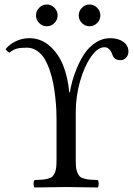

<svg xmlns="http://www.w3.org/2000/svg" viewBox="-20 -827 592 849"><path d="M132.8 2Q128.4 -2.4 128.4 -14.4Q128.4 -26.4 132.8 -30.8Q155.8 -31.7 168.2 -32.7Q180.7 -33.7 193.4 -37.4Q206.1 -41 211.7 -46.4Q217.3 -51.8 222.2 -62.3Q227.1 -72.8 228.5 -86.7Q230 -100.6 230 -122.1V-299.8Q230 -319.3 229 -341.6Q228 -363.8 224.6 -395.8Q221.2 -427.7 215.8 -456.5Q210.4 -485.4 200.2 -515.4Q189.9 -545.4 176.8 -567.1Q163.6 -588.9 143.6 -602.5Q123.5 -616.2 99.1 -616.2Q69.3 -616.2 53.7 -611.8Q38.1 -607.4 22 -594.2Q8.8 -601.1 4.9 -609.9Q22.5 -631.8 50.5 -645Q78.6 -658.2 109.9 -658.2Q160.6 -658.2 199.7 -624Q238.8 -589.8 259.5 -537.1Q280.3 -484.4 286.1 -418.9H289.1Q292.5 -440.4 299.3 -466.8Q306.2 -493.2 321 -528.3Q335.9 -563.5 354.7 -591.3Q373.5 -619.1 403.1 -638.7Q432.6 -658.2 466.8 -658.2Q503.4 -658.2 525.6 -641.8Q547.9 -625.5 547.9 -599.1Q547.9 -583.5 538.1 -572.3Q528.3 -561 513.2 -561Q484.4 -561 477.1 -585Q465.3 -618.2 441.9 -618.2Q412.6 -618.2 383.1 -576.9Q353.5 -535.6 334.2 -468.3Q314.9 -400.9 314.9 -331.1V-122.1Q314.9 -100.6 316.4 -86.7Q317.9 -72.8 322.8 -62.3Q327.6 -51.8 333.3 -46.4Q338.9 -41 351.6 -37.4Q364.3 -33.7 376.7 -32.7Q389.2 -31.7 412.1 -30.8Q416.5 -26.4 416.5 -14.4Q416.5 -2.4 412.1 2Q312.5 0 272.9 0Q230.5 0 132.8 2ZM342.3 -725.1Q328.1 -739.3 328.1 -758.8Q328.1 -778.3 342.3 -792.7Q356.4 -807.1 376 -807.1Q395.5 -807.1 409.7 -792.7Q423.8 -778.3 423.8 -758.8Q423.8 -739.3 409.7 -725.1Q395.5 -710.9 376 -710.9Q356.4 -710.9 342.3 -725.1ZM153.3 -725.1Q139.2 -739.3 139.2 -758.8Q139.2 -778.3 153.3 -792.7Q167.5 -807.1 187 -807.1Q206.5 -807.1 220.7 -792.7Q234.9 -778.3 234.9 -758.8Q234.9 -739.3 220.7 -725.1Q206.5 -710.9 187 -710.9Q167.5 -710.9 153.3 -725.1Z"/></svg>

Font: Common Serif
Style: Regular
Weight: 400
Designer: Philipp H. Poll, Khaled Hosny
Foundry: Stefan Peev, Context Ltd.
Version: Version 1.026